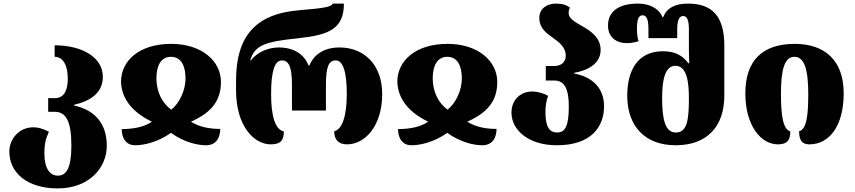

<svg xmlns="http://www.w3.org/2000/svg" viewBox="-20 -794 4755 1068"><path d="M301 254C476 254 574 139 574 17C574 -126 486 -187 392 -207V-211C486 -233 552 -279 552 -367C552 -475 437 -542 284 -542V-478C333 -478 357 -427 357 -357C357 -303 343 -248 285 -248H248V-172H285C348 -172 377 -118 377 17C377 143 348 183 302 183C257 183 227 143 227 60C227 2 235 -22 252 -61C221 -78 192 -86 166 -86C85 -86 32 -20 32 49C32 171 136 254 301 254Z M732 14C777 14 855 -1 931 -55C1006 -1 1081 14 1126 14C1186 14 1205 -33 1205 -77C1154 -77 1095 -84 1042 -117C1152 -166 1209 -230 1209 -338C1209 -456 1100 -550 933 -550C754 -550 653 -456 653 -338C657 -239 723 -166 825 -117C777 -84 711 -76 657 -76C657 -32 676 14 732 14ZM933 -184C880 -221 850 -287 850 -358C850 -430 876 -478 931 -478C986 -478 1012 -430 1012 -358C1012 -292 979 -221 933 -184Z M1486 9C1546 9 1559 -19 1559 -63C1511 -73 1488 -147 1488 -271C1488 -398 1508 -458 1548 -458C1588 -458 1604 -418 1604 -323V-179H1793V-323C1793 -418 1807 -458 1847 -458C1887 -458 1909 -398 1909 -271C1909 -150 1884 -74 1839 -64C1839 -20 1861 9 1910 9C2011 9 2106 -94 2106 -271C2106 -438 2001 -530 1869 -530C1785 -530 1727 -493 1701 -430H1696C1672 -493 1613 -530 1530 -530C1476 -530 1411 -506 1376 -458H1372C1397 -543 1454 -562 1636 -581C1808 -599 1893 -632 1893 -774H1831C1823 -756 1788 -749 1644 -737C1397 -717 1293 -587 1293 -346V-291C1293 -93 1393 9 1486 9Z M2269 14C2314 14 2392 -1 2468 -55C2543 -1 2618 14 2663 14C2723 14 2742 -33 2742 -77C2691 -77 2632 -84 2579 -117C2689 -166 2746 -230 2746 -338C2746 -456 2637 -550 2470 -550C2291 -550 2190 -456 2190 -338C2194 -239 2260 -166 2362 -117C2314 -84 2248 -76 2194 -76C2194 -32 2213 14 2269 14ZM2470 -184C2417 -221 2387 -287 2387 -358C2387 -430 2413 -478 2468 -478C2523 -478 2549 -430 2549 -358C2549 -292 2516 -221 2470 -184Z M3078 14C3267 14 3340 -87 3340 -203C3340 -306 3273 -367 3174 -385V-389C3273 -407 3321 -454 3321 -516C3321 -585 3266 -622 3216 -650C3177 -672 3143 -692 3143 -721C3143 -732 3145 -742 3150 -752C3131 -766 3110 -774 3073 -774C3025 -774 2980 -749 2980 -694C2980 -639 3017 -611 3054 -585C3091 -559 3127 -531 3127 -484C3127 -447 3099 -427 3065 -427H3016V-346H3065C3119 -346 3144 -300 3144 -203C3144 -95 3125 -57 3079 -57C3034 -57 3014 -92 3014 -170C3014 -206 3019 -235 3029 -261C3004 -275 2971 -285 2940 -285C2879 -285 2825 -242 2825 -167C2825 -75 2914 14 3078 14Z M3738 14C3914 14 4009 -91 4009 -262V-540C4009 -702 3943 -774 3807 -774C3734 -774 3689 -749 3669 -699H3665C3644 -749 3591 -774 3529 -774C3425 -774 3362 -733 3362 -652C3362 -587 3408 -554 3467 -554C3489 -554 3511 -558 3532 -565C3528 -576 3523 -600 3523 -631C3523 -684 3531 -709 3554 -709C3580 -709 3587 -679 3587 -631V-582H3747V-631C3747 -676 3756 -705 3780 -705C3804 -705 3812 -676 3812 -631V-556C3812 -527 3812 -472 3814 -442H3809C3781 -480 3741 -509 3668 -509C3524 -509 3469 -398 3469 -262C3469 -94 3566 14 3738 14ZM3739 -57C3682 -57 3663 -125 3663 -248C3663 -358 3682 -428 3737 -428C3802 -428 3812 -334 3812 -248C3812 -125 3802 -57 3739 -57Z M4307 9C4363 9 4376 -19 4376 -63C4337 -74 4324 -147 4324 -271C4324 -408 4344 -478 4399 -478C4454 -478 4476 -408 4476 -271C4476 -150 4466 -74 4425 -64C4425 -20 4437 9 4482 9C4593 9 4673 -93 4673 -275C4673 -458 4568 -550 4401 -550C4222 -550 4126 -458 4126 -275C4126 -93 4214 9 4307 9Z"/></svg>

Font: Noto Serif Georgian Black
Style: Regular
Weight: 900
Designer: Monotype Design Team, Akaki Razmadze
Foundry: Google LLC
Version: Version 2.003